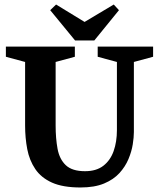

<svg xmlns="http://www.w3.org/2000/svg" viewBox="-20 -820 701 849"><path d="M336 9Q258 9 210 -12.5Q162 -34 136 -72.5Q110 -111 100.5 -160.5Q91 -210 91 -265V-546L6 -569V-614H311V-569L226 -546V-265Q226 -208 234.5 -162Q243 -116 271 -89.5Q299 -63 356 -63Q406 -63 437 -87Q468 -111 482.5 -152Q497 -193 497 -245V-546L412 -569V-614H657V-569L572 -546V-236Q572 -213 567 -181.5Q562 -150 548 -116.5Q534 -83 508 -54.5Q482 -26 440 -8.5Q398 9 336 9ZM312 -641 202 -775 228 -800 354 -723 483 -800 506 -775 397 -641Z"/></svg>

Font: Manuale
Style: Regular
Weight: 400
Designer: Eduardo Tunni / Pablo Cosgaya
Foundry: Eduardo Tunni / Pablo Cosgaya
Version: Version 1.002